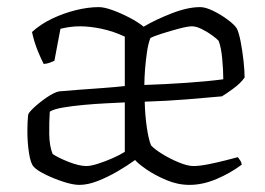

<svg xmlns="http://www.w3.org/2000/svg" viewBox="-20 -520 744 540"><path d="M203 0Q185 0 157.5 -9Q130 -18 106 -30Q82 -42 74 -52Q66 -61 61.5 -90Q57 -119 57 -152Q57 -164 57.5 -175Q58 -186 59 -196Q59 -202 75 -217Q91 -232 111.5 -246Q132 -260 146 -263Q168 -265 201.5 -267.5Q235 -270 270 -272.5Q305 -275 331 -278V-417Q299 -432 266 -439Q233 -446 205 -446Q190 -446 176 -444Q162 -442 150 -439L133 -349Q129 -347 121 -344Q113 -341 103 -340Q96 -353 86 -377.5Q76 -402 70 -430Q94 -452 126.5 -467.5Q159 -483 193.5 -491.5Q228 -500 258 -500Q273 -500 296.5 -491.5Q320 -483 344 -470.5Q368 -458 384 -445Q418 -465 463 -482.5Q508 -500 543 -500Q558 -500 579.5 -489.5Q601 -479 620 -465Q639 -451 646 -440Q652 -428 657 -402Q662 -376 665 -348Q668 -320 668 -302Q657 -286 635 -270Q613 -254 604 -249Q560 -245 505 -240.5Q450 -236 387 -234Q388 -195 393 -161Q398 -127 405 -111Q415 -100 437 -86.5Q459 -73 483.5 -63Q508 -53 524 -53Q541 -53 566 -58Q591 -63 614.5 -69Q638 -75 649 -78Q651 -75 655 -69.5Q659 -64 660 -57Q628 -33 589 -16.5Q550 0 513 0Q480 0 448 -13.5Q416 -27 392 -43.5Q368 -60 360 -70Q338 -54 310.5 -38Q283 -22 255 -11Q227 0 203 0ZM386 -281Q445 -283 503.5 -287Q562 -291 608 -297Q608 -322 605 -354.5Q602 -387 595 -405Q591 -410 577.5 -420Q564 -430 548 -438Q532 -446 520 -446Q508 -446 483.5 -439.5Q459 -433 435.5 -425.5Q412 -418 403 -413Q397 -398 393.5 -374.5Q390 -351 388 -325.5Q386 -300 386 -281ZM223 -53Q235 -53 255.5 -59.5Q276 -66 296.5 -75Q317 -84 331 -93V-232Q311 -231 280 -229.5Q249 -228 216 -225Q183 -222 157 -217.5Q131 -213 120 -206Q118 -176 118.5 -142.5Q119 -109 128 -87Q144 -76 173.5 -64.5Q203 -53 223 -53Z"/></svg>

Font: Texturina 72pt ExtraLight
Style: Regular
Weight: 200
Designer: Guillermo Torres Carreño
Foundry: Omnibus-Type
Version: Version 1.002; ttfautohint (v1.8.3)